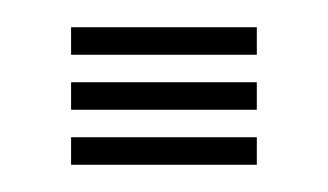

<svg xmlns="http://www.w3.org/2000/svg" viewBox="-20 -121 241 141"><path d="M32.2 0V-20.2H168.6V0ZM32.2 -80.8V-101H168.6V-80.8ZM32.2 -40.4V-60.6H168.6V-40.4Z"/></svg>

Font: Big Shoulders Inline Text Thin
Style: Regular
Weight: 100
Designer: Patric King
Foundry: XO Type Co
Version: Version 2.002